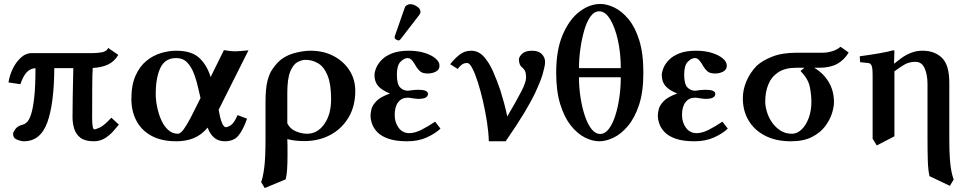

<svg xmlns="http://www.w3.org/2000/svg" viewBox="-20 -701 4886 969"><path d="M449 -433Q470 -433 494 -437Q518 -441 526 -459L577 -424Q557 -390 524.5 -375Q492 -360 448 -358Q446 -331 445.5 -270Q445 -209 445 -109Q445 -48 456 -48Q463 -48 484 -57.5Q505 -67 542 -107L580 -72Q568 -57 550 -37Q532 -17 508 -2.5Q484 12 453 12Q410 12 387 -5Q364 -22 355 -50Q346 -78 346 -109Q346 -153 347 -212.5Q348 -272 350 -357H254Q253 -177 218.5 -82.5Q184 12 100 12Q86 12 66 4Q46 -4 46 -26Q46 -33 57.5 -49.5Q69 -66 98 -73Q106 -75 116.5 -85Q127 -95 136.5 -123Q146 -151 152.5 -207Q159 -263 159 -357Q134 -356 115.5 -337Q97 -318 83 -276L23 -285Q27 -316 42.5 -350Q58 -384 83.5 -408.5Q109 -433 142 -433Z M869 -445Q947 -445 986 -408.5Q1025 -372 1043 -312L1110 -448Q1134 -444 1146 -443Q1158 -442 1167 -442Q1178 -442 1195 -443.5Q1212 -445 1234 -447L1082 -144L1084 -146Q1091 -102 1100.5 -80.5Q1110 -59 1119 -59Q1130 -59 1146 -70Q1162 -81 1179 -120L1227 -102Q1205 -41 1181.5 -14.5Q1158 12 1114 12Q1053 12 1028 -57Q997 -20 958 -4Q919 12 870 12Q795 12 744.5 -15.5Q694 -43 668.5 -91.5Q643 -140 643 -202Q643 -272 664 -319Q685 -366 718.5 -393.5Q752 -421 792 -433Q832 -445 869 -445ZM992 -206 984 -241Q974 -288 960 -326Q946 -364 924.5 -386Q903 -408 869 -408Q813 -408 789.5 -358.5Q766 -309 766 -226Q766 -196 773 -161.5Q780 -127 793.5 -96Q807 -65 828.5 -45.5Q850 -26 878 -26Q891 -26 907.5 -49Q924 -72 942.5 -107.5Q961 -143 979 -180Z M1422 204 1316 248 1298 218Q1307 195 1313.5 146Q1320 97 1320 3V-186Q1320 -253 1329.5 -291Q1339 -329 1353.5 -350Q1368 -371 1382 -386Q1414 -418 1460.5 -431.5Q1507 -445 1547 -445Q1613 -445 1664 -418Q1715 -391 1744 -345.5Q1773 -300 1773 -242Q1773 -165 1739 -108Q1705 -51 1647 -20Q1589 11 1516 11Q1467 11 1430 1Q1430 9 1430.5 18Q1431 27 1431 36V87Q1431 122 1429 153Q1427 184 1422 204ZM1651 -200Q1651 -277 1633 -320.5Q1615 -364 1585.5 -381.5Q1556 -399 1522 -399Q1502 -399 1480.5 -387Q1459 -375 1444.5 -339Q1430 -303 1430 -232V-79Q1443 -51 1472.5 -38.5Q1502 -26 1530 -26Q1582 -26 1616.5 -74.5Q1651 -123 1651 -200Z M2051 -680Q2066 -680 2084 -668.5Q2102 -657 2102 -642Q2102 -633 2097 -627L2003 -505Q1997 -497 1992 -497Q1986 -497 1979 -501.5Q1972 -506 1972 -511Q1972 -512 1972 -515Q1972 -518 1973 -520L2023 -663Q2026 -671 2034.5 -675.5Q2043 -680 2051 -680ZM1972 -121Q1972 -83 1992 -56Q2012 -29 2046 -29Q2073 -29 2106 -45.5Q2139 -62 2176 -87L2203 -52Q2177 -27 2134 -7.5Q2091 12 2036 12Q1978 12 1941.5 -0.5Q1905 -13 1885 -33.5Q1865 -54 1857.5 -76.5Q1850 -99 1850 -118Q1850 -130 1854.5 -149.5Q1859 -169 1879.5 -190.5Q1900 -212 1948 -229Q1908 -245 1889 -266.5Q1870 -288 1870 -322Q1870 -337 1878.5 -358Q1887 -379 1906.5 -399Q1926 -419 1959.5 -432Q1993 -445 2043 -445Q2088 -445 2123 -434Q2158 -423 2178 -406Q2198 -389 2198 -370Q2198 -354 2188 -345.5Q2178 -337 2164.5 -333.5Q2151 -330 2141 -330Q2113 -330 2101 -340.5Q2089 -351 2081 -364Q2073 -379 2062 -393.5Q2051 -408 2037 -408Q2020 -408 2001.5 -389.5Q1983 -371 1983 -325Q1983 -276 1999.5 -259.5Q2016 -243 2039 -243Q2039 -243 2041 -243.5Q2043 -244 2047 -244Q2057 -246 2071.5 -247Q2086 -248 2090 -248Q2140 -248 2140 -227Q2140 -216 2129 -209Q2118 -202 2089 -202Q2085 -202 2077.5 -203Q2070 -204 2062 -205Q2054 -207 2047 -207.5Q2040 -208 2038 -208Q2007 -208 1989.5 -185Q1972 -162 1972 -121Z M2665 -445Q2698 -445 2714.5 -428Q2731 -411 2731 -388Q2731 -376 2727 -359.5Q2723 -343 2718 -324Q2704 -281 2682.5 -235.5Q2661 -190 2625.5 -131Q2590 -72 2532 12H2447Q2446 -31 2438 -83.5Q2430 -136 2418 -188.5Q2406 -241 2392 -285Q2378 -329 2364 -356Q2350 -383 2338 -383Q2322 -383 2311 -375Q2300 -367 2290 -353L2252 -377Q2272 -403 2298 -424Q2324 -445 2358 -445Q2395 -445 2422 -415Q2449 -385 2469 -339Q2489 -293 2505 -246Q2515 -214 2524.5 -179Q2534 -144 2540 -113Q2587 -193 2611 -239.5Q2635 -286 2635 -309Q2635 -333 2629 -344Q2623 -355 2616 -360Q2606 -368 2602.5 -378.5Q2599 -389 2599 -401Q2599 -414 2615 -429.5Q2631 -445 2665 -445Z M2787 -334Q2787 -450 2820.5 -527Q2854 -604 2905 -642.5Q2956 -681 3010 -681Q3043 -681 3080.5 -663Q3118 -645 3151.5 -605Q3185 -565 3206 -498.5Q3227 -432 3227 -334Q3227 -237 3205 -171Q3183 -105 3148.5 -64.5Q3114 -24 3076 -6Q3038 12 3005 12Q2969 12 2931 -7.5Q2893 -27 2860.5 -68Q2828 -109 2807.5 -175Q2787 -241 2787 -334ZM3004 -644Q2979 -644 2960 -617.5Q2941 -591 2928.5 -547.5Q2916 -504 2909 -454Q2902 -404 2902 -357H3113Q3113 -433 3098.5 -498Q3084 -563 3059.5 -603.5Q3035 -644 3004 -644ZM3113 -311H2902Q2902 -259 2910 -208Q2918 -157 2932 -115.5Q2946 -74 2965.5 -49.5Q2985 -25 3009 -25Q3033 -25 3052 -49.5Q3071 -74 3084.5 -115Q3098 -156 3105.5 -207Q3113 -258 3113 -311Z M3422 -121Q3422 -83 3442 -56Q3462 -29 3496 -29Q3523 -29 3556 -45.5Q3589 -62 3626 -87L3653 -52Q3627 -27 3584 -7.5Q3541 12 3486 12Q3428 12 3391.5 -0.5Q3355 -13 3335 -33.5Q3315 -54 3307.5 -76.5Q3300 -99 3300 -118Q3300 -130 3304.5 -149.5Q3309 -169 3329.5 -190.5Q3350 -212 3398 -229Q3358 -245 3339 -266.5Q3320 -288 3320 -322Q3320 -337 3328.5 -358Q3337 -379 3356.5 -399Q3376 -419 3409.5 -432Q3443 -445 3493 -445Q3538 -445 3573 -434Q3608 -423 3628 -406Q3648 -389 3648 -370Q3648 -354 3638 -345.5Q3628 -337 3614.5 -333.5Q3601 -330 3591 -330Q3563 -330 3551 -340.5Q3539 -351 3531 -364Q3523 -379 3512 -393.5Q3501 -408 3487 -408Q3470 -408 3451.5 -389.5Q3433 -371 3433 -325Q3433 -276 3449.5 -259.5Q3466 -243 3489 -243Q3489 -243 3491 -243.5Q3493 -244 3497 -244Q3507 -246 3521.5 -247Q3536 -248 3540 -248Q3590 -248 3590 -227Q3590 -216 3579 -209Q3568 -202 3539 -202Q3535 -202 3527.5 -203Q3520 -204 3512 -205Q3504 -207 3497 -207.5Q3490 -208 3488 -208Q3457 -208 3439.5 -185Q3422 -162 3422 -121Z M3799 -369Q3827 -395 3877 -415Q3927 -435 4003 -435H4133Q4155 -435 4180 -442.5Q4205 -450 4222 -465L4263 -436Q4241 -398 4205 -378.5Q4169 -359 4115 -359H4089Q4134 -333 4161.5 -288.5Q4189 -244 4189 -184Q4189 -162 4179 -129.5Q4169 -97 4145 -64.5Q4121 -32 4078.5 -10Q4036 12 3971 12Q3896 12 3841.5 -16Q3787 -44 3758 -93Q3729 -142 3729 -205Q3729 -249 3747.5 -292Q3766 -335 3799 -369ZM3977 -26Q4003 -26 4025.5 -47.5Q4048 -69 4061.5 -105.5Q4075 -142 4075 -187Q4075 -222 4067 -262.5Q4059 -303 4020 -343Q4025 -347 4032 -352.5Q4039 -358 4038 -359H3998Q3942 -359 3907.5 -336Q3873 -313 3857.5 -274.5Q3842 -236 3842 -189Q3842 -165 3850.5 -136.5Q3859 -108 3876.5 -83Q3894 -58 3919 -42Q3944 -26 3977 -26Z M4494 -381Q4509 -393 4529.5 -408Q4550 -423 4577 -434Q4604 -445 4636 -445Q4697 -445 4734 -409Q4771 -373 4771 -284V0Q4771 62 4774 101.5Q4777 141 4782 165Q4787 189 4793 205L4774 237L4671 188Q4664 157 4662.5 109.5Q4661 62 4661 0V-277Q4661 -324 4646.5 -356.5Q4632 -389 4600 -389Q4569 -389 4545.5 -375.5Q4522 -362 4494 -341V-13L4405 33L4384 -1V-321Q4384 -359 4378.5 -370.5Q4373 -382 4362 -383L4321 -387L4319 -417Q4372 -424 4417.5 -432Q4463 -440 4487 -447Q4489 -447 4491.5 -446.5Q4494 -446 4494 -444L4492 -381Z"/></svg>

Font: Libertinus Serif SemiBold
Style: Regular
Weight: 600
Designer: Philipp H. Poll, Khaled Hosny
Foundry: Caleb Maclennan
Version: Version 7.051;RELEASE